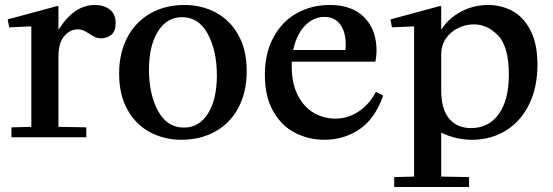

<svg xmlns="http://www.w3.org/2000/svg" viewBox="-20 -552 2224 772"><path d="M215 -42 327 -40V0H26V-40L106 -42V-444L104 -446L17 -442L11 -474L211 -528L215 -526V-435H217Q279 -532 361 -532Q397 -532 421 -514Q445 -496 445 -459Q445 -426 427.5 -412Q410 -398 387 -398Q373 -398 362 -403Q351 -408 338 -417Q324 -426 314.5 -430Q305 -434 293 -434Q262 -434 238.5 -407Q215 -380 215 -324Z M722 -532Q790 -532 847 -502Q904 -472 938 -412Q972 -352 972 -266Q972 -183 939.5 -120.5Q907 -58 847 -24Q787 10 709 10Q641 10 584 -20Q527 -50 493 -110Q459 -170 459 -256Q459 -339 492 -401.5Q525 -464 584.5 -498Q644 -532 722 -532ZM720 -39Q781 -39 816.5 -96Q852 -153 852 -249Q852 -348 815.5 -415.5Q779 -483 712 -483Q651 -483 615 -425.5Q579 -368 579 -272Q579 -173 615.5 -106Q652 -39 720 -39Z M1328 -75Q1378 -75 1421 -103Q1464 -131 1491 -182H1493L1521 -168Q1487 -73 1424.5 -31.5Q1362 10 1285 10Q1220 10 1165.5 -18.5Q1111 -47 1078 -105.5Q1045 -164 1045 -251Q1045 -338 1079.5 -402Q1114 -466 1173.5 -499Q1233 -532 1306 -532Q1396 -532 1445 -482Q1494 -432 1494 -348Q1494 -330 1490 -306L1488 -304H1153V-286Q1153 -215 1178 -167.5Q1203 -120 1243 -97.5Q1283 -75 1328 -75ZM1369 -351Q1370 -358 1370 -373Q1370 -425 1347.5 -454.5Q1325 -484 1285 -484Q1240 -484 1206 -448.5Q1172 -413 1159 -351Z M1750 -528 1754 -526V-435H1756Q1783 -478 1833.5 -505Q1884 -532 1943 -532Q1995 -532 2040 -508Q2085 -484 2113 -430Q2141 -376 2141 -292Q2141 -201 2107.5 -132.5Q2074 -64 2014 -27Q1954 10 1878 10Q1812 10 1754 -19V158L1866 160V200H1565V160L1645 158V-444L1643 -446L1556 -442L1550 -474ZM1874 -37Q1945 -37 1985.5 -93.5Q2026 -150 2026 -251Q2026 -364 1983 -409Q1940 -454 1885 -454Q1852 -454 1821.5 -439Q1791 -424 1772.5 -396.5Q1754 -369 1754 -333V-189Q1754 -113 1786 -75Q1818 -37 1874 -37Z"/></svg>

Font: Minipax
Style: Bold
Weight: 500
Designer: Raphaël Ronot, Igor Stepanchenko (Cyrillic)
Foundry: steppetype
Version: Version 1.002